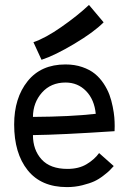

<svg xmlns="http://www.w3.org/2000/svg" viewBox="-20 -763 558 788"><path d="M117.2 -589.8Q165.5 -606 231.4 -651.9Q297.4 -697.8 345.2 -742.7L405.3 -671.4Q365.7 -631.3 285.2 -583.3Q204.6 -535.2 150.4 -517.6ZM115.2 -283.2Q271 -284.2 373 -295.9Q367.2 -354.5 333.3 -389.4Q299.3 -424.3 249 -424.3Q189 -424.3 152.3 -383.1Q115.7 -341.8 115.2 -283.2ZM248.5 -498.5Q286.6 -498.5 317.6 -487.8Q348.6 -477.1 369.1 -460.4Q389.6 -443.8 405.3 -420.2Q420.9 -396.5 429.2 -373.8Q437.5 -351.1 442.6 -325.2Q447.8 -299.3 449.2 -281.2Q450.7 -263.2 450.7 -245.6Q450.7 -228.5 450.2 -224.6Q231.9 -210 115.2 -208.5Q115.2 -147.9 150.6 -108.9Q186 -69.8 256.8 -69.8Q303.7 -69.8 335.9 -89.4Q368.2 -108.9 386.7 -134.8L446.8 -81.5Q436 -69.8 429.9 -63.5Q423.8 -57.1 404.5 -42.2Q385.3 -27.3 366.7 -18.8Q348.1 -10.3 317.9 -2.7Q287.6 4.9 254.9 4.9Q148.9 4.9 93.5 -64.5Q38.1 -133.8 38.1 -252Q38.1 -360.8 93.3 -429.7Q148.4 -498.5 248.5 -498.5Z"/></svg>

Font: Fantasque Sans Mono
Style: Regular
Weight: 400
Monospace: yes
Designer: Jany Belluz
Version: Version 1.8.0 ; ttfautohint (v1.8.2)